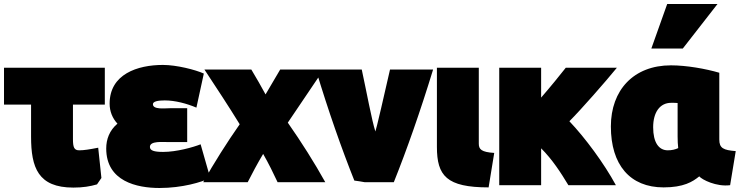

<svg xmlns="http://www.w3.org/2000/svg" viewBox="-40 -894 3691 958"><path d="M-20 -372H115V-212C115 -58 150 42 326 42C374 42 410 36 444 26L466 -6C461 -56 455 -107 450 -157C404 -148 378 -144 355 -144C330 -144 324 -159 324 -200V-372H483V-556H-20Z M490 -153C490 11 643 44 756 44C869 44 966 15 1009 -6L961 -174C923 -159 841 -136 774 -136C728 -136 708 -143 708 -161C708 -192 771 -185 805 -185H894V-354H807C783 -354 723 -346 723 -374C723 -388 748 -393 782 -393C834 -393 893 -377 940 -357L977 -527C935 -546 841 -570 773 -570C646 -570 507 -524 507 -377C507 -338 521 -304 546 -277C506 -243 490 -199 490 -153Z M1196 15C1215 -23 1246 -81 1273 -126C1299 -81 1326 -26 1345 15H1583C1529 -82 1464 -185 1396 -282L1575 -547H1358L1285 -423C1263 -463 1239 -506 1214 -547H980C1040 -456 1100 -365 1156 -274C1095 -187 1025 -77 974 15Z M1536 -547C1599 -338 1665 -151 1728 7C1745 9 1762 12 1779 15H1925C1990 -147 2057 -338 2121 -547H1906C1883 -444 1835 -238 1833 -238C1816 -289 1788 -441 1765 -547Z M2140 -556V-161C2140 -17 2188 41 2398 41L2426 -131C2362 -135 2349 -149 2349 -177V-556Z M2451 -556V30H2660V-154C2716 -98 2758 -33 2796 30H3033C2974 -79 2879 -207 2801 -289C2860 -348 2980 -485 3038 -556H2783C2754 -519 2706 -460 2660 -407V-556Z M3271 41C3371 41 3416 13 3449 -14C3462 2 3534 39 3603 30L3631 -140C3570 -145 3549 -154 3549 -198V-531C3481 -551 3385 -568 3308 -568C3121 -568 3008 -444 3008 -263C3008 -72 3103 41 3271 41ZM3210 -652H3367L3540 -874H3289ZM3309 -381C3319 -381 3334 -381 3341 -380V-213C3341 -192 3342 -172 3344 -155C3329 -148 3312 -144 3292 -144C3247 -144 3219 -183 3219 -259C3219 -333 3252 -381 3309 -381Z"/></svg>

Font: Repo ExtraBlack
Style: Regular
Weight: 400
Designer: Stefan Peev
Foundry: Context Ltd
Version: Version 001.502